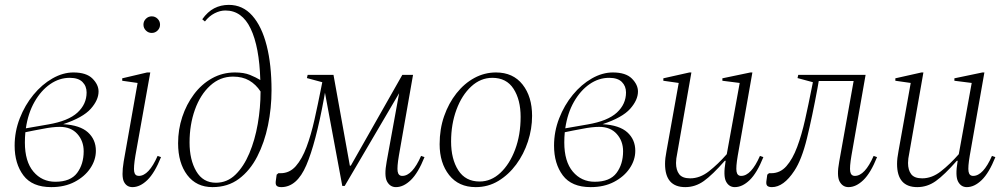

<svg xmlns="http://www.w3.org/2000/svg" viewBox="-20 -757 4122 787"><path d="M373 -139Q373 -101 350 -67Q327 -33 286 -11.5Q245 10 190 10Q112 10 76 -38Q40 -86 40 -160Q40 -218 61 -272Q82 -326 117 -368.5Q152 -411 195 -435.5Q238 -460 281 -460Q334 -460 359 -435Q384 -410 384 -382Q384 -347 352 -311Q320 -275 239 -248Q308 -244 340.5 -214.5Q373 -185 373 -139ZM266 -438Q223 -438 185.5 -412Q148 -386 121.5 -339.5Q95 -293 86 -231L178 -247Q260 -261 297.5 -295.5Q335 -330 335 -378Q335 -404 318 -421Q301 -438 266 -438ZM207 -12Q269 -12 296 -48Q323 -84 323 -137Q323 -179 297 -208Q271 -237 225 -237Q196 -237 156 -229Q136 -225 118.5 -222Q101 -219 84 -215Q82 -195 82 -173Q82 -95 117 -53.5Q152 -12 207 -12Z M602 -622Q588 -622 578 -632Q568 -642 568 -656Q568 -670 578 -680Q588 -690 602 -690Q616 -690 626 -680Q636 -670 636 -656Q636 -642 626 -632Q616 -622 602 -622ZM523 10Q499 10 488 -12Q477 -34 487 -95L544 -417L481 -426V-436L583 -460H596L535 -119Q527 -71 530 -53.5Q533 -36 549 -36Q590 -36 626 -118L640 -113Q614 -48 584 -19Q554 10 523 10Z M851 10Q785 10 747.5 -39.5Q710 -89 710 -170Q710 -226 727 -277.5Q744 -329 775 -370.5Q806 -412 849 -436Q892 -460 943 -460Q980 -460 1004.5 -450Q1029 -440 1047 -429Q1043 -565 1007.5 -639.5Q972 -714 904 -714Q882 -714 859.5 -702.5Q837 -691 820 -669L809 -678Q831 -709 858 -723Q885 -737 918 -737Q975 -737 1014 -693Q1053 -649 1073 -570.5Q1093 -492 1093 -387Q1093 -314 1078.5 -243.5Q1064 -173 1034.5 -115.5Q1005 -58 959.5 -24Q914 10 851 10ZM757 -173Q757 -102 784.5 -55Q812 -8 865 -8Q911 -8 945 -41Q979 -74 1002 -128.5Q1025 -183 1036.5 -249Q1048 -315 1048 -382Q1029 -411 1001.5 -427Q974 -443 935 -443Q882 -443 841.5 -406Q801 -369 779 -307.5Q757 -246 757 -173Z M1308 -354Q1274 -169 1235.5 -79.5Q1197 10 1133 10Q1119 10 1113.5 4Q1108 -2 1111 -19L1114 -41L1121 -47H1130Q1167 -47 1192.5 -76Q1218 -105 1236.5 -154.5Q1255 -204 1269 -266.5Q1283 -329 1296 -395L1301 -420L1238 -437L1241 -450H1347L1414 -78H1418L1629 -450H1673L1615 -119Q1607 -72 1610 -54Q1613 -36 1629 -36Q1670 -36 1706 -118L1720 -113Q1694 -48 1664 -19Q1634 10 1603 10Q1579 10 1566.5 -13Q1554 -36 1565 -95L1616 -375L1393 5H1383L1312 -377Z M1930 10Q1860 10 1821 -39.5Q1782 -89 1782 -166Q1782 -228 1800.5 -281Q1819 -334 1851 -374.5Q1883 -415 1924.5 -437.5Q1966 -460 2013 -460Q2083 -460 2122 -410.5Q2161 -361 2161 -282Q2161 -229 2144 -177Q2127 -125 2096 -83Q2065 -41 2023 -15.5Q1981 10 1930 10ZM1946 -13Q1993 -13 2031 -48.5Q2069 -84 2091.5 -144Q2114 -204 2114 -278Q2114 -348 2085 -393Q2056 -438 1998 -438Q1950 -438 1911.5 -402.5Q1873 -367 1851 -307.5Q1829 -248 1829 -177Q1829 -105 1858.5 -59Q1888 -13 1946 -13Z M2584 -139Q2584 -101 2561 -67Q2538 -33 2497 -11.5Q2456 10 2401 10Q2323 10 2287 -38Q2251 -86 2251 -160Q2251 -218 2272 -272Q2293 -326 2328 -368.5Q2363 -411 2406 -435.5Q2449 -460 2492 -460Q2545 -460 2570 -435Q2595 -410 2595 -382Q2595 -347 2563 -311Q2531 -275 2450 -248Q2519 -244 2551.5 -214.5Q2584 -185 2584 -139ZM2477 -438Q2434 -438 2396.5 -412Q2359 -386 2332.5 -339.5Q2306 -293 2297 -231L2389 -247Q2471 -261 2508.5 -295.5Q2546 -330 2546 -378Q2546 -404 2529 -421Q2512 -438 2477 -438ZM2418 -12Q2480 -12 2507 -48Q2534 -84 2534 -137Q2534 -179 2508 -208Q2482 -237 2436 -237Q2407 -237 2367 -229Q2347 -225 2329.5 -222Q2312 -219 2295 -215Q2293 -195 2293 -173Q2293 -95 2328 -53.5Q2363 -12 2418 -12Z M2789 10Q2706 10 2706 -85Q2706 -108 2712 -138L2762 -417L2699 -426V-436L2806 -460H2814L2756 -129Q2751 -106 2751 -89Q2751 -60 2764 -43Q2777 -26 2809 -26Q2849 -26 2886 -55Q2923 -84 2959 -125L3012 -417L2941 -426V-436L3056 -460H3064L3004 -119Q2996 -72 2999 -54Q3002 -36 3018 -36Q3059 -36 3095 -118L3109 -113Q3083 -48 3053 -19Q3023 10 2992 10Q2968 10 2956 -13Q2944 -36 2954 -95L2955 -98H2951Q2900 -40 2865 -15Q2830 10 2789 10Z M3458 10Q3434 10 3421.5 -13Q3409 -36 3420 -95L3479 -425H3336L3331 -396Q3309 -277 3287.5 -189.5Q3266 -102 3236 -57Q3192 10 3144 10Q3130 10 3124.5 4Q3119 -2 3122 -19L3125 -41L3132 -47H3141Q3178 -47 3203.5 -76Q3229 -105 3247.5 -154.5Q3266 -204 3280 -266.5Q3294 -329 3307 -395L3312 -420L3249 -437L3252 -450H3528L3470 -119Q3462 -72 3465 -54Q3468 -36 3484 -36Q3525 -36 3561 -118L3575 -113Q3549 -48 3519 -19Q3489 10 3458 10Z M3740 10Q3657 10 3657 -85Q3657 -108 3663 -138L3713 -417L3650 -426V-436L3757 -460H3765L3707 -129Q3702 -106 3702 -89Q3702 -60 3715 -43Q3728 -26 3760 -26Q3800 -26 3837 -55Q3874 -84 3910 -125L3963 -417L3892 -426V-436L4007 -460H4015L3955 -119Q3947 -72 3950 -54Q3953 -36 3969 -36Q4010 -36 4046 -118L4060 -113Q4034 -48 4004 -19Q3974 10 3943 10Q3919 10 3907 -13Q3895 -36 3905 -95L3906 -98H3902Q3851 -40 3816 -15Q3781 10 3740 10Z"/></svg>

Font: Spectral ExtraLight
Style: Italic
Weight: 275
Italic angle: -10°
Designer: Jean-Baptiste Levee
Foundry: Production Type
Version: Version 2.001